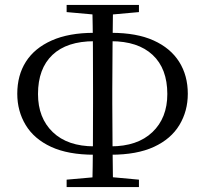

<svg xmlns="http://www.w3.org/2000/svg" viewBox="-20 -758 832 778"><path d="M50 -378Q50 -453 85 -508Q120 -563 189.5 -594Q259 -625 361 -625H392V-591H362Q251 -591 192.5 -535.5Q134 -480 134 -377Q134 -280 194 -222.5Q254 -165 362 -165H392V-131H362Q256 -131 187 -163Q118 -195 84 -251.5Q50 -308 50 -378ZM399 -131V-165H429Q537 -165 597.5 -222.5Q658 -280 658 -377Q658 -480 598.5 -535.5Q539 -591 430 -591H399V-625H431Q534 -625 602.5 -594Q671 -563 706 -507.5Q741 -452 741 -378Q741 -308 707 -251.5Q673 -195 604 -163Q535 -131 429 -131ZM354 0Q356 -84 356.5 -169.5Q357 -255 357 -339V-394Q357 -481 356.5 -566.5Q356 -652 354 -738H438Q437 -653 436 -568Q435 -483 435 -396V-340Q435 -256 436 -170Q437 -84 438 0ZM250 -709V-738H543V-709L410 -697H384ZM250 0V-30L386 -42H413L543 -30V0Z"/></svg>

Font: Noto Serif TC
Style: Regular
Weight: 400
Designer: Ryoko NISHIZUKA  (kana & ideographs); Frank Grießhammer (Latin, Greek & Cyrillic); Wenlong ZHANG  (bopomofo); Sandoll Co
Foundry: Adobe
Version: Version 2.003-H1;hotconv 1.1.1;makeotfexe 2.6.0